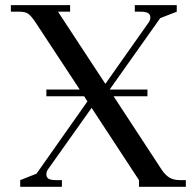

<svg xmlns="http://www.w3.org/2000/svg" viewBox="-20 -722 757 742"><path d="M22 -676.8V-702.1H251V-676.8H204.1L387.2 -397.9L555.2 -636.2Q561 -645 561 -653.8Q561 -666.5 552 -671.6Q543 -676.8 522.9 -676.8H501V-702.1H663.1V-676.8L599.1 -651.9L403.8 -376H549.8V-350.1H418.9L605 -65.9Q619.1 -44.9 635.3 -35.4Q651.4 -25.9 675.8 -25.9H698.2V0H517.1V-25.9L334 -305.2L165 -66.9Q159.2 -58.1 159.2 -48.8Q159.2 -36.1 168 -31Q176.8 -25.9 196.8 -25.9H219.2V0H58.1V-25.9L121.1 -50.8L317.9 -330.1L305.2 -350.1H159.2V-376H288.1L116.2 -637.2Q100.6 -660.2 89.4 -668.5Q78.1 -676.8 55.2 -676.8Z"/></svg>

Font: Dihjauti S
Style: Bold
Weight: 700
Designer: T. Christopher White
Version: Version 3.0.0